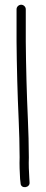

<svg xmlns="http://www.w3.org/2000/svg" viewBox="-20 -678 195 812"><path d="M50 -639V-502C50 -480.7 50.3 -455 51 -425L53 -335C55.3 -230 63 -118.3 63 -13C61.8 20.9 63.4 49.8 65 79L67 96C67 122.6 108 117 105 93L104 76C102.4 48.9 100.8 19.7 102 -12C102 -119.8 94.4 -229.4 92 -336.5L90 -425.5C89.3 -455.2 89 -480.7 89 -502V-639C89 -649.3 79.7 -658 69.5 -658C59.3 -658 50 -649.3 50 -639Z"/></svg>

Font: Just Breathe
Style: Regular
Weight: 400
Foundry: Cannot Into Space Fonts
Version: Version 0.72